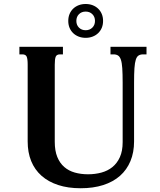

<svg xmlns="http://www.w3.org/2000/svg" viewBox="-20 -956 821 986"><path d="M668.5 -229.5Q668.5 -173.3 649.9 -128.7Q631.3 -84 596.2 -53Q561 -22 510 -5.6Q459 10.7 394 10.7Q329.1 10.7 278.6 -5.9Q228 -22.5 193.1 -53.5Q158.2 -84.5 140.1 -128.9Q122.1 -173.3 122.1 -229.5V-624.5Q122.1 -653.8 116.9 -665.3Q111.8 -676.8 94.2 -676.8H79.6V-715.8H303.2V-676.8H288.6Q271 -676.8 266.1 -664.8Q261.2 -652.8 261.2 -624V-228Q261.2 -181.6 274.2 -149.9Q287.1 -118.2 310.1 -98.4Q333 -78.6 364.3 -69.8Q395.5 -61 432.1 -61Q468.8 -61 501 -69.8Q533.2 -78.6 557.4 -98.1Q581.5 -117.7 595.7 -149.2Q609.9 -180.7 609.9 -226.1V-531.2Q609.9 -577.1 607.9 -605.7Q606 -634.3 600.6 -649.9Q595.2 -665.5 585.9 -671.1Q576.7 -676.8 562.5 -676.8H547.4V-715.8H732.4V-676.8H715.3Q701.2 -676.8 691.9 -671.1Q682.6 -665.5 677.5 -649.9Q672.4 -634.3 670.4 -605.5Q668.5 -576.7 668.5 -530.8ZM330.6 -848.6Q330.6 -868.2 337.2 -884Q343.8 -899.9 355.7 -911.4Q367.7 -922.9 384 -929.2Q400.4 -935.5 419.9 -935.5Q439.5 -935.5 455.8 -929.2Q472.2 -922.9 484.1 -911.4Q496.1 -899.9 502.7 -884Q509.3 -868.2 509.3 -848.6Q509.3 -829.1 502.7 -813.2Q496.1 -797.4 484.1 -785.9Q472.2 -774.4 455.8 -768.1Q439.5 -761.7 419.9 -761.7Q400.4 -761.7 384 -768.1Q367.7 -774.4 355.7 -785.9Q343.8 -797.4 337.2 -813.2Q330.6 -829.1 330.6 -848.6ZM372.1 -848.6Q372.1 -827.6 385.5 -814.2Q398.9 -800.8 419.9 -800.8Q440.9 -800.8 454.3 -814.2Q467.8 -827.6 467.8 -848.6Q467.8 -869.6 454.3 -883.1Q440.9 -896.5 419.9 -896.5Q398.9 -896.5 385.5 -883.1Q372.1 -869.6 372.1 -848.6Z"/></svg>

Font: Arian AMU Serif
Style: Bold
Weight: 700
Designer: Ruben Hakobyan (Tarumian)
Foundry: Ruben Hakobyan (Tarumian)
Version: Version 1.002